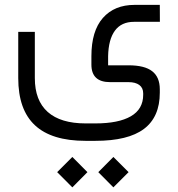

<svg xmlns="http://www.w3.org/2000/svg" viewBox="-20 -370 744 802"><path d="M390.6 349.1 453.6 285.6 517.1 349.1 453.6 412.6ZM218.8 349.1 282.2 285.6 345.2 349.1 282.2 412.6ZM361.8 -135.3Q361.8 -240.7 409.9 -295.2Q458 -349.6 542 -349.6H647.5L647.9 -278.8H539.6Q487.3 -278.8 460.2 -242.2Q433.1 -205.6 431.6 -135.3V-104.5V-97.2H439H517.1Q584 -97.2 615.7 -72.5Q647.5 -47.9 647.5 2.9V17.1Q647.5 118.7 581.3 168.5Q515.1 218.3 378.4 218.3H337.4Q195.8 218.3 126 153.3Q56.2 88.4 56.2 -43.9V-236.8H125.5V-43.9Q125.5 49.8 179.4 97.7Q233.4 145.5 337.4 145.5H378.4Q475.1 145.5 526.6 115.7Q578.1 85.9 578.1 25.9V20Q578.1 -2.9 562 -14.9Q545.9 -26.9 517.1 -26.9H439.9Q361.8 -26.9 361.8 -100.1Z"/></svg>

Font: Shabnam Light FD
Style: Light-FD
Weight: 300
Foundry: DejaVu fonts team - Redesigned by Saber Rastikerdar - Based on Vazir font
Version: Version 5.0.0